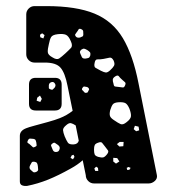

<svg xmlns="http://www.w3.org/2000/svg" viewBox="-20 -601 554 629"><path d="M212 -49Q171 -26 137.5 -12.5Q104 1 69 8Q59 9 52 6Q45 3 45 -7V-156Q45 -173 66 -181Q73 -184 93.5 -189.5Q114 -195 137.5 -201.5Q161 -208 176 -214Q199 -223 218 -238L201 -321Q193 -362 178.5 -379Q164 -396 127 -396H93Q82 -396 74 -404Q66 -412 66 -423V-554Q66 -565 74 -573Q82 -581 93 -581H132Q230 -581 289.5 -556.5Q349 -532 382.5 -476Q416 -420 434 -327L494 -27Q496 -16 487 -8Q478 0 467 0H288Q277 0 269 -8Q261 -16 261 -27L251 -76Q234 -61 212 -49ZM245 -506Q239 -508 237 -504Q235 -500 231 -495Q228 -491 226.5 -488.5Q225 -486 228 -482Q232 -476 242 -478Q247 -480 250 -481.5Q253 -483 253 -488Q253 -495 252.5 -499Q252 -503 245 -506ZM118 -492 111 -487 112 -479 122 -475 126 -486ZM212 -466Q205 -483 196 -487Q187 -491 169 -489Q152 -487 147.5 -479.5Q143 -472 140 -456Q136 -440 136.5 -430.5Q137 -421 152 -413Q166 -404 174 -409.5Q182 -415 194 -426Q206 -437 212.5 -444Q219 -451 212 -466ZM266 -437Q259 -441 255.5 -441.5Q252 -442 246 -438Q241 -433 242 -429Q243 -425 246 -419Q248 -413 250.5 -411Q253 -409 259 -409Q267 -410 270.5 -411.5Q274 -413 276 -420Q277 -427 274.5 -430Q272 -433 266 -437ZM352 -403Q346 -414 338.5 -412Q331 -410 319 -408Q307 -406 299.5 -406.5Q292 -407 290 -395Q287 -382 293.5 -378.5Q300 -375 311 -369Q321 -364 326.5 -363.5Q332 -363 340 -370Q350 -379 353.5 -385.5Q357 -392 352 -403ZM380 -340Q373 -346 369.5 -351Q366 -356 358 -351Q350 -346 349.5 -340.5Q349 -335 352 -326Q353 -318 357.5 -317.5Q362 -317 370 -316Q378 -315 382.5 -314.5Q387 -314 390 -322Q393 -329 389 -332Q385 -335 380 -340ZM256 -299Q260 -295 266 -298H267Q270 -304 272 -308Q271 -314 265 -316Q260 -317 256.5 -317.5Q253 -318 250 -313Q247 -308 250 -305.5Q253 -303 256 -299ZM404 -245Q398 -259 391 -263Q384 -267 368 -266Q354 -265 349.5 -259Q345 -253 341 -240Q338 -227 340.5 -220.5Q343 -214 354 -207Q367 -198 375 -194.5Q383 -191 395 -201Q408 -211 409 -220Q410 -229 404 -245ZM192 -154Q198 -140 202.5 -133.5Q207 -127 222 -128Q235 -129 238 -140L228 -190Q219 -196 212.5 -197.5Q206 -199 197 -191Q186 -182 186.5 -174.5Q187 -167 192 -154ZM434 -186 422 -189 418 -178 426 -171 436 -174ZM99 -134Q98 -139 96.5 -142Q95 -145 90 -146Q83 -147 78.5 -147Q74 -147 71 -140Q68 -134 72 -132Q76 -130 81 -125Q85 -121 87.5 -119Q90 -117 95 -120Q100 -122 100 -125Q100 -128 99 -134ZM385 -136H372L363 -129L371 -121L384 -122ZM324 -121Q318 -129 314.5 -133Q311 -137 303 -134Q293 -131 290.5 -126Q288 -121 288 -111Q288 -101 290 -95.5Q292 -90 302 -87Q313 -84 318.5 -85.5Q324 -87 331 -96Q337 -104 333.5 -108.5Q330 -113 324 -121ZM170 -126Q164 -130 160.5 -132.5Q157 -135 152 -131Q146 -127 147.5 -123Q149 -119 152 -112Q155 -103 163 -103Q173 -103 175 -112Q178 -120 170 -126ZM221 -94 215 -92 211 -84 219 -79 224 -87ZM364 -83 351 -84V-72L360 -65L371 -72ZM93 -71Q86 -72 84 -69Q82 -66 79 -60Q74 -51 80 -45Q85 -40 88.5 -37.5Q92 -35 99 -38Q105 -41 105 -45.5Q105 -50 104 -57Q103 -64 101 -67Q99 -70 93 -71ZM301 -51 295 -55 289 -49 292 -41H302ZM408 -51 401 -54 395 -51 397 -44 404 -45ZM97 -239Q75 -239 75 -261V-324Q75 -346 97 -346H160Q182 -346 182 -324V-261Q182 -239 160 -239ZM160 -327Q156 -334 149 -332Q141 -330 140 -322Q140 -316 140 -313Q140 -310 146 -308Q151 -306 153 -308Q155 -310 159 -314Q164 -321 160 -327ZM111 -288 102 -281 100 -271 112 -267 117 -277Z"/></svg>

Font: Rubik Moonrocks
Style: Regular
Weight: 400
Designer: Hubert and Fischer, NaN
Foundry: Hubert and Fischer, NaN
Version: Version 2.200